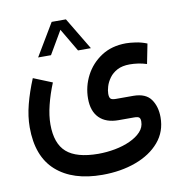

<svg xmlns="http://www.w3.org/2000/svg" viewBox="-86 -622 893 946"><g transform="rotate(-10 360.5 -149.0)"><path d="M234.9 -542H306.2L402.8 -380.9H338.4L270.5 -496.1L203.1 -380.9H138.7ZM189 -247.1Q167 -193.4 154.1 -141.4Q141.1 -89.4 141.1 -44.9Q141.1 50.8 190.7 94.2Q240.2 137.7 348.6 138.2Q391.1 138.2 432.9 130.4Q474.6 122.6 508.8 106.9Q543 91.3 563.7 69.1Q584.5 46.9 584.5 17.6Q584.5 3.4 578.4 -2.2Q572.3 -7.8 552.2 -7.8H475.6Q413.1 -7.8 379.4 -41.5Q345.7 -75.2 345.7 -138.2Q345.7 -199.2 373.8 -253.2Q401.9 -307.1 453.6 -340.8Q505.4 -374.5 577.1 -374.5Q595.2 -374.5 624.5 -370.4Q653.8 -366.2 681.2 -355L661.6 -255.9Q640.6 -262.7 618.7 -265.9Q596.7 -269 577.1 -269Q539.6 -269 514.6 -255.9Q489.7 -242.7 475.1 -222.4Q460.4 -202.1 454.1 -181.2Q447.8 -160.2 447.8 -144.5Q447.8 -127.4 453.9 -120.4Q460 -113.3 480.5 -113.3H568.4Q629.9 -112.8 655.8 -76.4Q681.6 -40 681.6 13.7Q681.6 85.4 637.7 137Q593.8 188.5 518.8 216.1Q443.8 243.7 351.1 243.7Q203.6 243.7 120.8 170.4Q38.1 97.2 38.1 -48.3Q38.1 -103.5 53.5 -162.6Q68.8 -221.7 95.2 -285.2Z"/></g></svg>

Font: Vazir Medium
Style: Medium
Weight: 500
Designer: Saber Rastikerdar
Foundry: Saber Rastikerdar
Version: Version 30.0.0